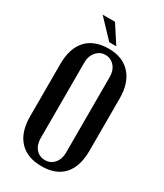

<svg xmlns="http://www.w3.org/2000/svg" viewBox="-225 -996 930 1091"><g transform="rotate(30 240.0 -450.0)"><path d="M240 -760Q331 -760 382 -703.5Q433 -647 433 -546V-204Q433 -99 383.5 -44.5Q334 10 240 10Q145 10 94 -45.5Q43 -101 43 -204V-546Q43 -650 93.5 -705Q144 -760 240 -760ZM240 -30Q276 -30 299.5 -57Q323 -84 323 -126V-624Q323 -666 299.5 -693Q276 -720 240 -720Q205 -720 181 -692.5Q157 -665 157 -624V-126Q157 -83 180 -56.5Q203 -30 240 -30ZM192 -910 268 -793H222L111 -910Z"/></g></svg>

Font: Girassol
Style: Regular
Weight: 400
Width: 3
Designer: Liam Spradlin
Version: Version 1.004